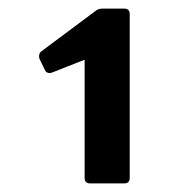

<svg xmlns="http://www.w3.org/2000/svg" viewBox="-20 -820 446 447"><path d="M190 -393Q177 -393 177 -406V-681L101 -651Q99 -650 95 -650Q87 -650 84 -658L72 -683Q71 -685 71 -689Q71 -697 77 -701L203 -795Q209 -800 219 -800H269Q282 -800 282 -787V-406Q282 -393 269 -393Z"/></svg>

Font: LINE Seed Sans KR Bold
Style: Regular
Weight: 700
Designer: LINE BX Design & Sandoll Inc & Dalton Maag Ltd
Foundry: Sandoll Inc.
Version: Version 1.000